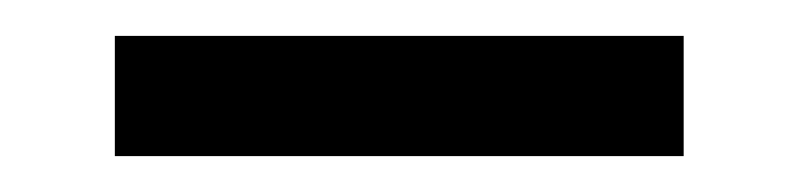

<svg xmlns="http://www.w3.org/2000/svg" viewBox="-20 -332 445 107"><path d="M44 -312H361V-245H44Z"/></svg>

Font: Taviraj Medium
Style: Regular
Weight: 500
Designer: Katatrad Team
Foundry: CadsonDemak
Version: Version 1.001